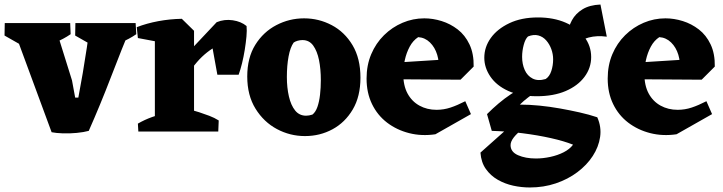

<svg xmlns="http://www.w3.org/2000/svg" viewBox="-46 -581 3193 848"><path d="M182 3 13 -455 193 -479 272 -226 286 -150H300Q310 -202 319.5 -258Q329 -314 337.5 -370.5Q346 -427 352 -479H539Q491 -363 444 -240.5Q397 -118 346 -3Q324 3 293 6Q262 9 232 8Q202 7 182 3ZM148 -325 -26 -424 -25 -479H192ZM197 -393 111 -479H264L266 -430Q250 -419 233 -410Q216 -401 197 -393ZM460 -325 286 -424 287 -479H504ZM487 -393 400 -479H553L556 -430Q540 -419 523 -410Q506 -401 487 -393Z M638 0V-446L757 -498L811 -445V0ZM756 -205 733 -294 911 -483Q945 -497 982 -491.5Q1019 -486 1043 -466Q1045 -447 1042.5 -419.5Q1040 -392 1035 -361Q1030 -330 1023 -301.5Q1016 -273 1008 -251H914L893 -367Q868 -351 846 -330Q824 -309 802 -279Q780 -249 756 -205ZM563 -413 558 -461Q602 -478 653 -487.5Q704 -497 757 -498L756 -428L680 -391ZM565 0 563 -35Q592 -52 625.5 -64Q659 -76 687 -83L677 0ZM764 0 789 -97Q810 -93 833 -85.5Q856 -78 878.5 -69.5Q901 -61 920 -49L918 0Z M1301 20Q1235 20 1177 -11Q1119 -42 1082.5 -101Q1046 -160 1046 -243Q1046 -326 1081.5 -383Q1117 -440 1174.5 -470Q1232 -500 1297 -500Q1362 -500 1419 -470Q1476 -440 1511 -381.5Q1546 -323 1546 -238Q1546 -155 1512 -97.5Q1478 -40 1422.5 -10Q1367 20 1301 20ZM1306 -70Q1319 -70 1334 -75Q1348 -86 1356 -109Q1364 -132 1367.5 -163Q1371 -194 1371 -227Q1371 -276 1363 -315.5Q1355 -355 1337.5 -379.5Q1320 -404 1290 -404Q1279 -404 1268.5 -401Q1258 -398 1251 -393Q1236 -372 1228.5 -331.5Q1221 -291 1221 -241Q1221 -194 1230 -155Q1239 -116 1257.5 -93Q1276 -70 1306 -70Z M1877 12Q1816 21 1761 7Q1706 -7 1663.5 -39.5Q1621 -72 1597 -121.5Q1573 -171 1573 -234Q1573 -293 1593.5 -341.5Q1614 -390 1650 -425.5Q1686 -461 1732 -480.5Q1778 -500 1828 -500Q1866 -500 1904.5 -488Q1943 -476 1975.5 -451Q2008 -426 2027.5 -385Q2047 -344 2046 -287L1890 -273Q1895 -306 1885 -339Q1875 -372 1853 -393.5Q1831 -415 1801 -417Q1778 -402 1763.5 -375Q1749 -348 1742 -316Q1735 -284 1735 -255Q1735 -203 1754 -168Q1773 -133 1806.5 -114.5Q1840 -96 1882 -96Q1914 -96 1944 -106Q1974 -116 2009 -134L2034 -77ZM1988 -229 1689 -231 1677 -303 1963 -321 2046 -287Z M2294 247Q2257 247 2220.5 239Q2184 231 2152.5 213Q2121 195 2100 165.5Q2079 136 2076 93L2232 -46L2325 -51Q2289 -31 2263.5 -12Q2238 7 2223.5 25.5Q2209 44 2209 60Q2209 90 2242 104.5Q2275 119 2321 119Q2352 119 2384.5 112Q2417 105 2443.5 91.5Q2470 78 2485 58Q2445 42 2387 29Q2329 16 2262 7.5Q2195 -1 2126 -3L2105 -77Q2130 -102 2156 -124Q2182 -146 2210.5 -165Q2239 -184 2268 -198L2331 -181Q2308 -167 2287 -151Q2266 -135 2250 -119Q2292 -119 2337 -114.5Q2382 -110 2427 -102Q2472 -94 2514 -84.5Q2556 -75 2592 -63Q2611 -20 2604.5 24Q2598 68 2572 108Q2546 148 2504 179.5Q2462 211 2408.5 229Q2355 247 2294 247ZM2325 -156Q2250 -156 2198.5 -179.5Q2147 -203 2120 -242.5Q2093 -282 2093 -326Q2093 -373 2121.5 -413Q2150 -453 2203.5 -478.5Q2257 -504 2330 -504Q2399 -504 2452 -481Q2505 -458 2535 -418Q2565 -378 2565 -329Q2565 -281 2535.5 -241.5Q2506 -202 2452.5 -179Q2399 -156 2325 -156ZM2364 -232Q2381 -243 2389 -267.5Q2397 -292 2397 -319Q2397 -342 2389 -364Q2381 -386 2366.5 -402.5Q2352 -419 2331.5 -424.5Q2311 -430 2286 -420Q2274 -409 2267 -382.5Q2260 -356 2260 -330Q2260 -298 2271.5 -272Q2283 -246 2306.5 -234Q2330 -222 2364 -232ZM2464 -361Q2458 -394 2461 -428Q2464 -462 2480 -491.5Q2496 -521 2527 -540Q2558 -559 2606 -561L2634 -419Q2547 -431 2487 -380Z M2942 12Q2881 21 2826 7Q2771 -7 2728.5 -39.5Q2686 -72 2662 -121.5Q2638 -171 2638 -234Q2638 -293 2658.5 -341.5Q2679 -390 2715 -425.5Q2751 -461 2797 -480.5Q2843 -500 2893 -500Q2931 -500 2969.5 -488Q3008 -476 3040.5 -451Q3073 -426 3092.5 -385Q3112 -344 3111 -287L2955 -273Q2960 -306 2950 -339Q2940 -372 2918 -393.5Q2896 -415 2866 -417Q2843 -402 2828.5 -375Q2814 -348 2807 -316Q2800 -284 2800 -255Q2800 -203 2819 -168Q2838 -133 2871.5 -114.5Q2905 -96 2947 -96Q2979 -96 3009 -106Q3039 -116 3074 -134L3099 -77ZM3053 -229 2754 -231 2742 -303 3028 -321 3111 -287Z"/></svg>

Font: Eczar
Style: Bold
Weight: 700
Designer: Vaibhav Singh
Foundry: Rosetta Type Foundry
Version: Version 2.000